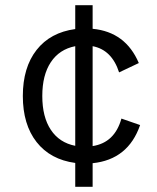

<svg xmlns="http://www.w3.org/2000/svg" viewBox="-20 -620 607 740"><path d="M520 -138Q474 -5 337 9V100H270V8Q174 -5 121 -72.5Q68 -140 68 -250Q68 -360 121 -427.5Q174 -495 270 -508V-600H337V-509Q464 -497 515 -377L439 -341Q411 -428 337 -442V-57Q422 -70 448 -163ZM270 -58V-442Q209 -430 176 -380.5Q143 -331 143 -250Q143 -169 176 -119.5Q209 -70 270 -58Z"/></svg>

Font: Work Sans
Style: Regular
Weight: 400
Designer: Wei Huang
Foundry: Wei Huang
Version: Version 1.032;PS 001.032;hotconv 1.0.70;makeotf.lib2.5.58329